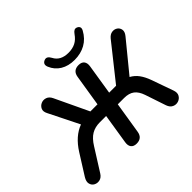

<svg xmlns="http://www.w3.org/2000/svg" viewBox="-209 -1173 1431 1431"><g transform="rotate(-45 507.0 -457.0)"><path d="M471 8Q440 8 426 -10Q412 -28 417 -60L455 -299H388Q338 -299 301 -277Q264 -255 232 -203L121 -27Q104 0 79.5 5.5Q55 11 34.5 0Q14 -11 8 -34.5Q2 -58 21 -89L123 -251Q188 -354 278 -387L159 -626Q144 -655 154 -676.5Q164 -698 186 -707.5Q208 -717 232 -709Q256 -701 270 -672L396 -406H471L511 -656Q520 -713 578 -713Q609 -713 623 -695Q637 -677 632 -645L594 -406H667L888 -684Q908 -708 932 -711Q956 -714 974 -701.5Q992 -689 995.5 -666.5Q999 -644 978 -618L784 -381Q819 -362 842.5 -330Q866 -298 883 -251L944 -79Q956 -46 943.5 -24.5Q931 -3 907.5 4.5Q884 12 861 1.5Q838 -9 827 -40L772 -204Q755 -254 725 -276.5Q695 -299 645 -299H578L538 -50Q529 8 471 8ZM585 -760Q520 -760 474 -788Q428 -816 407 -867Q399 -887 405 -899.5Q411 -912 427 -918Q456 -929 476 -891Q507 -830 590 -830Q633 -830 664.5 -846Q696 -862 720 -897Q731 -913 742.5 -919Q754 -925 768 -919Q782 -913 786.5 -901.5Q791 -890 782 -873Q751 -816 700.5 -788Q650 -760 585 -760Z"/></g></svg>

Font: Nunito
Style: Bold Italic
Weight: 700
Italic angle: -9°
Designer: Vernon Adams
Foundry: Vernon Adams
Version: Version 3.601; ttfautohint (v1.8.2.53-6de2)